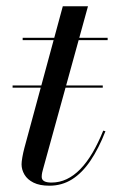

<svg xmlns="http://www.w3.org/2000/svg" viewBox="-20 -580 362 610"><path d="M20 -301.5V-308.5H306.5V-301.5ZM137 10Q106 10 86.5 0.2Q67 -9.5 57.8 -25.2Q48.5 -41 48.5 -58Q48.5 -66 51 -80.5Q53.5 -95 57.5 -110L179.5 -560H259.5L117 -43.5Q115.5 -38.5 114 -31.8Q112.5 -25 112.5 -18Q112.5 0 143.5 0Q169 0 191.8 -10.8Q214.5 -21.5 235 -42.5Q255.5 -63.5 273.8 -94.5Q292 -125.5 308 -165L315 -163Q293.5 -108 267.2 -69.2Q241 -30.5 208.8 -10.2Q176.5 10 137 10ZM52 -452.5V-460H322V-452.5Z"/></svg>

Font: Bodoni Moda 28pt
Style: Italic
Weight: 400
Italic angle: -13°
Designer: Owen Earl
Foundry: indestructible type
Version: Version 2.004